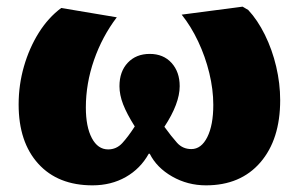

<svg xmlns="http://www.w3.org/2000/svg" viewBox="-20 -543 898 577"><path d="M258 14Q154 14 95 -51Q36 -116 36 -229Q36 -288 52 -343.5Q68 -399 96.5 -444.5Q125 -490 164 -519L331 -491Q287 -433 262.5 -362.5Q238 -292 238 -220Q238 -162 256 -128Q274 -94 305 -94Q330 -94 347.5 -113Q365 -132 385 -163Q361 -201 350 -229.5Q339 -258 339 -284Q339 -328 364 -354.5Q389 -381 430 -381Q471 -381 495.5 -354Q520 -327 520 -284Q520 -232 474 -162Q495 -133 512 -114Q529 -95 555 -95Q585 -95 603 -131Q621 -167 621 -228Q621 -274 609 -323.5Q597 -373 575.5 -418.5Q554 -464 526 -499L709 -523L726 -513Q754 -483 776 -438.5Q798 -394 810 -343Q822 -292 822 -242Q822 -124 762.5 -55Q703 14 599 14Q544 14 497.5 -12.5Q451 -39 430 -81H427Q402 -36 358 -11Q314 14 258 14Z"/></svg>

Font: Literata 12pt ExtraBold
Style: Regular
Weight: 800
Designer: Latin by Veronika Burian and Jose Scaglione. Greek by Irene Vlachou. Cyrillic by Vera Evstafieva.
Foundry: TypeTogether
Version: Version 3.002